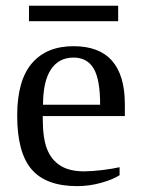

<svg xmlns="http://www.w3.org/2000/svg" viewBox="-20 -630 484 660"><path d="M127 -231V-222.2Q127 -154.8 141.8 -117.4Q156.7 -80.1 187.7 -60.5Q218.8 -41 269 -41Q295.4 -41 331.5 -45.4Q367.7 -49.8 391.1 -55.2V-27.8Q367.7 -12.7 327.4 -1.5Q287.1 9.8 245.1 9.8Q138.2 9.8 88.6 -47.9Q39.1 -105.5 39.1 -232.9Q39.1 -353 89.4 -412.1Q139.6 -471.2 232.9 -471.2Q409.2 -471.2 409.2 -271V-231ZM232.9 -432.1Q182.1 -432.1 155 -391.1Q127.9 -350.1 127.9 -270H324.2Q324.2 -357.4 301.8 -394.8Q279.3 -432.1 232.9 -432.1ZM79.6 -557.1V-610.4H386.2V-557.1Z"/></svg>

Font: Tinos
Style: Regular
Weight: 400
Designer: Steve Matteson
Foundry: Monotype Imaging Inc.
Version: Version 1.23